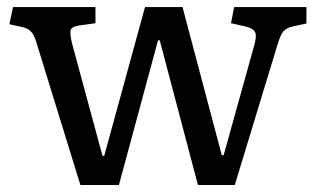

<svg xmlns="http://www.w3.org/2000/svg" viewBox="-20 -527 900 547"><path d="M209 0 85.9 -398.9Q81.1 -416 75.9 -426Q70.8 -436 63.5 -441.4Q56.2 -446.8 42 -450.2L6.8 -458L17.1 -506.8H252V-460.9L204.1 -454.1Q185.1 -451.2 181.6 -442.1Q178.2 -433.1 185.1 -403.8L272 -83H276.9L393.1 -506.8H500L611.8 -85H617.2L704.1 -397Q711.9 -423.8 707 -434.8Q702.1 -445.8 681.2 -451.2L638.2 -460.9L647 -506.8H853V-460L815.9 -452.1Q796.9 -448.2 787.8 -438.2Q778.8 -428.2 770 -397.9L648.9 0H543.9L435.1 -412.1H430.2L318.8 0Z"/></svg>

Font: Literata
Style: Regular
Weight: 400
Designer: Latin by Veronika Burian and Jose Scaglione. Greek by Irene Vlachou. Cyrillic by Vera Evstafieva.
Foundry: TypeTogether
Version: Version 3.002